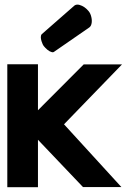

<svg xmlns="http://www.w3.org/2000/svg" viewBox="-20 -799 542 820"><path d="M142.1 -202.1 334.5 0H498.5L253.4 -268.1L501 -523.9H337.4L142.1 -328.1V-524.4H11.2V0.5H142.1ZM211.4 -578.1 361.8 -682.1C366.2 -685.5 369.1 -690.4 370.6 -696.8C371.6 -700.7 372.1 -705.1 372.1 -709.5C372.1 -714.8 371.6 -720.2 370.1 -726.1C367.7 -736.8 363.8 -745.1 358.4 -751.5C354 -756.8 348.1 -762.7 341.3 -767.6C334.5 -772.5 327.1 -775.9 320.3 -777.8C316.9 -778.8 314 -779.3 311 -779.3C305.7 -779.3 300.8 -777.8 296.9 -774.4L159.2 -653.8C157.2 -652.3 155.8 -649.9 155.3 -647.5C154.8 -645 154.3 -642.6 154.3 -640.1C154.3 -635.3 155.3 -629.9 157.2 -623.5C160.2 -613.8 163.6 -606.4 167.5 -601.6C171.4 -596.7 176.3 -591.8 182.6 -586.4C189 -581.1 194.8 -578.1 200.2 -576.7C202.1 -576.2 203.6 -575.7 205.1 -575.7C207.5 -575.7 209.5 -576.7 211.4 -578.1Z"/></svg>

Font: Tuffy
Style: Bold
Weight: 700
Designer: Thatcher Ulrich, Karoly Barta, Michael Everson
Version: Version 001.270